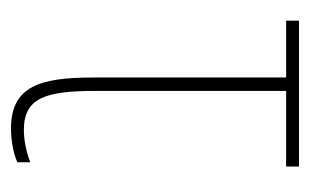

<svg xmlns="http://www.w3.org/2000/svg" viewBox="-130 -438 577 358"><g transform="rotate(90 159.0 -258.5)"><path d="M219 10C245 10 270 4 282 -2V-26C265 -19 241 -14 222 -14C162 -14 149 -54 149 -148V-503H290V-527H18V-503H124V-143C124 -45 140 10 219 10Z"/></g></svg>

Font: Noto Sans Condensed Thin
Style: Regular
Weight: 100
Width: 3
Designer: Monotype Design Team
Foundry: Monotype Imaging Inc.
Version: Version 2.013